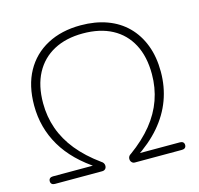

<svg xmlns="http://www.w3.org/2000/svg" viewBox="-104 -824 968 934"><g transform="rotate(-15 380.0 -356.5)"><path d="M60 0Q50 0 44.5 -5Q39 -10 39 -19Q39 -28 44.5 -33Q50 -38 60 -38H285V-22Q171 -95 116 -188.5Q61 -282 61 -394Q61 -494 100 -565Q139 -636 211 -674.5Q283 -713 380 -713Q453 -713 512 -691.5Q571 -670 612.5 -628.5Q654 -587 676.5 -528Q699 -469 699 -394Q699 -319 674.5 -252.5Q650 -186 600.5 -128.5Q551 -71 475 -22V-38H700Q710 -38 715.5 -33Q721 -28 721 -19Q721 -10 715.5 -5Q710 0 700 0H462Q456 0 451.5 -3Q447 -6 444 -11Q441 -16 441 -23Q441 -28 442.5 -32Q444 -36 447 -39.5Q450 -43 454 -45Q523 -95 567 -149.5Q611 -204 632.5 -265Q654 -326 654 -394Q654 -483 621 -545Q588 -607 527 -639.5Q466 -672 380 -672Q295 -672 233.5 -639Q172 -606 139 -544Q106 -482 106 -394Q106 -326 127.5 -265Q149 -204 193 -149.5Q237 -95 306 -45Q313 -41 316.5 -35Q320 -29 320 -22Q320 -12 314 -6Q308 0 298 0Z"/></g></svg>

Font: Nunito ExtraLight
Style: Regular
Weight: 200
Designer: Vernon Adams
Foundry: Vernon Adams
Version: Version 3.602;April 4, 2023;FontCreator 14.0.0.2856 64-bit